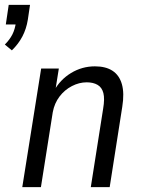

<svg xmlns="http://www.w3.org/2000/svg" viewBox="-45 -773 581 793"><path d="M4 -565 -25 -589Q-5 -609 6 -630.5Q17 -652 21 -682L32 -672H-21L-9 -753H79L70 -692Q64 -654 47.5 -622.5Q31 -591 4 -565ZM47 0 125 -490H198L183 -396H177Q203 -444 248.5 -471.5Q294 -499 347 -499Q392 -499 420 -480.5Q448 -462 458.5 -425Q469 -388 460 -332L408 0H330L381 -324Q388 -365 382 -388.5Q376 -412 358 -422.5Q340 -433 313 -433Q282 -433 252 -417.5Q222 -402 201 -374.5Q180 -347 173 -310L124 0Z"/></svg>

Font: Nunito Sans 10pt Condensed
Style: Italic
Weight: 400
Width: 3
Italic angle: -9°
Designer: Vernon Adams
Foundry: Vernon Adams
Version: Version 3.101;gftools[0.9.27]